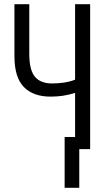

<svg xmlns="http://www.w3.org/2000/svg" viewBox="-20 -713 535 918"><path d="M289 185V-58H339V-269Q285 -251 222 -251Q139 -251 94 -297Q49 -343 49 -445V-693H120V-456Q120 -378 147 -346Q174 -314 229 -314Q257 -314 285 -318Q313 -322 339 -332V-693H411V0H359V185Z"/></svg>

Font: Ubuntu Sans Condensed
Style: Regular
Weight: 400
Width: 3
Designer: Dalton Maag Ltd
Foundry: Dalton Maag Ltd
Version: Version 1.006; ttfautohint (v1.8.4.7-5d5b)